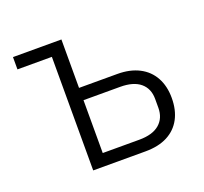

<svg xmlns="http://www.w3.org/2000/svg" viewBox="-95 -623 780 734"><g transform="rotate(-20 294.5 -256.0)"><path d="M166 0V-462H26V-512H223V-315H379Q430 -315 467 -296Q504 -277 523.5 -241.5Q543 -206 543 -158Q543 -109 524 -73.5Q505 -38 468.5 -19Q432 0 379 0ZM223 -50H372Q426 -50 454 -74Q482 -98 482 -140V-176Q482 -218 454 -241.5Q426 -265 372 -265H223Z"/></g></svg>

Font: IBM Plex Sans Light
Style: Regular
Weight: 300
Designer: Mike Abbink, Paul van der Laan, Pieter van Rosmalen
Foundry: Bold Monday
Version: Version 3.201